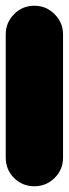

<svg xmlns="http://www.w3.org/2000/svg" viewBox="-20 -650 240 670"><path d="M0 -100H200V-530H0ZM100 -200Q58 -200 29 -170.5Q0 -141 0 -100Q0 -58 29 -29Q58 0 100 0Q141 0 170.5 -29Q200 -58 200 -100Q200 -141 170.5 -170.5Q141 -200 100 -200ZM100 -630Q58 -630 29 -600.5Q0 -571 0 -530Q0 -488 29 -459Q58 -430 100 -430Q141 -430 170.5 -459Q200 -488 200 -530Q200 -571 170.5 -600.5Q141 -630 100 -630Z"/></svg>

Font: Wavefont Black
Style: Regular
Weight: 900
Version: Version 3.004;gftools[0.9.33]